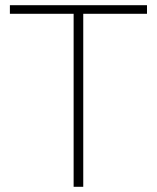

<svg xmlns="http://www.w3.org/2000/svg" viewBox="-20 -718 603 738"><path d="M300 -665V0H263V-665H18V-698H545V-665Z"/></svg>

Font: Plexus Sans ExtraLight
Style: Regular
Weight: 250
Version: Version 2.001;PS 002.001;hotconv 1.0.70;makeotf.lib2.5.58329